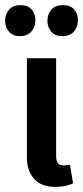

<svg xmlns="http://www.w3.org/2000/svg" viewBox="-55 -725 324 749"><path d="M50 -109V-498H164V-119Q164 -96 171 -88Q178 -80 192 -80Q196 -80 200.5 -80Q205 -80 209 -81Q213 -81 218 -82L230 -10Q223 -6 212 -3Q203 0 189.5 2Q176 4 159 4Q106 4 78 -27.5Q50 -59 50 -109ZM22 -584Q-5 -584 -20 -601.5Q-35 -619 -35 -643Q-35 -670 -19.5 -687.5Q-4 -705 25 -705Q53 -705 68 -688.5Q83 -672 83 -646Q83 -620 67.5 -602Q52 -584 22 -584ZM188 -584Q160 -584 145 -601.5Q130 -619 130 -643Q130 -670 145.5 -687.5Q161 -705 191 -705Q219 -705 234 -688.5Q249 -672 249 -646Q249 -620 233.5 -602Q218 -584 188 -584Z"/></svg>

Font: Amaranth
Style: Regular
Weight: 400
Designer: Gesine Todt
Foundry: Gesine Todt
Version: Version 1.001